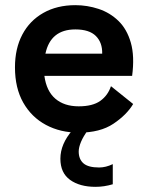

<svg xmlns="http://www.w3.org/2000/svg" viewBox="-20 -504 565 744"><path d="M496 -101Q471 -59 419.5 -24.5Q368 10 285 10Q214 10 158 -20Q102 -50 70 -106.5Q38 -163 38 -243Q38 -316 66.5 -370Q95 -424 148 -454Q201 -484 272 -484Q318 -484 362 -469.5Q406 -455 439 -423Q472 -391 487 -338.5Q502 -286 492 -210H152Q160 -151 194.5 -121.5Q229 -92 285 -92Q339 -92 368.5 -113Q398 -134 410 -170ZM272 -390Q176 -390 156 -296H376Q377 -339 351.5 -364.5Q326 -390 272 -390ZM350 220Q289 220 251.5 193Q214 166 214 111Q214 54 261 0H321Q303 24 294 45.5Q285 67 285 83Q285 113 303.5 129Q322 145 364 145Q390 145 417 132V210Q400 215 383.5 217.5Q367 220 350 220Z"/></svg>

Font: Lil Grotesk Bold
Style: Regular
Weight: 700
Designer: Bastien Sozeau
Foundry: NBR — Bastien Sozeau
Version: Version 4.002; ttfautohint (v1.8.4.7-5d5b)